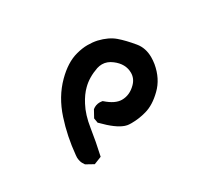

<svg xmlns="http://www.w3.org/2000/svg" viewBox="-76 -958 652 589"><g transform="rotate(-30 250.0 -664.0)"><path d="M88.4 -514.6Q81.5 -523.9 79.6 -531.7Q77.6 -539.6 77.6 -544.4Q77.6 -549.3 78.1 -552.7Q84 -616.7 103 -674.3Q122.6 -734.4 163.1 -774.9Q200.2 -812 237.8 -821.8Q259.3 -827.6 277.6 -827.6Q295.9 -827.6 311.5 -824.2Q346.2 -815.9 367.2 -797.9Q387.2 -780.8 410.2 -752.9Q428.7 -730.5 428.7 -697.8Q428.7 -686.5 426.8 -674.3Q418.5 -627 388.2 -597.7Q358.4 -568.4 328.1 -560.1Q302.2 -552.7 275.4 -552.7Q272 -552.7 266.6 -553Q261.2 -553.2 253.4 -555.7Q226.1 -564.9 188 -604L186 -605.5L183.1 -622.6L196.8 -647.5Q208 -656.7 222.7 -656.7Q226.1 -656.7 231.9 -655.8L233.9 -654.3Q262.2 -629.4 286.1 -629.4Q313.5 -629.4 335.4 -651.4Q351.1 -667 351.1 -687.5Q351.1 -719.2 321.3 -741.7Q304.7 -754.4 286.6 -754.4Q277.8 -754.4 268.6 -751.5Q233.4 -739.3 211.4 -717.3Q194.8 -701.2 181.6 -675.8Q165.5 -646 158.9 -602.1Q152.3 -558.1 141.6 -510.7L114.7 -500Z"/></g></svg>

Font: Bakudai
Style: Bold
Weight: 700
Version: Version 1.48